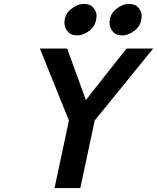

<svg xmlns="http://www.w3.org/2000/svg" viewBox="-20 -958 800 978"><path d="M308.1 -840.8Q308.1 -884.3 341.1 -911.1Q374 -938 407.2 -938Q440.4 -938 456.1 -918Q471.7 -897.9 471.7 -881.8Q471.7 -831.1 439 -804.4Q406.2 -777.8 373 -777.8Q339.8 -777.8 324 -798.3Q308.1 -818.8 308.1 -840.8ZM538.1 -840.8Q538.1 -884.3 570.8 -911.1Q603.5 -938 636.7 -938Q669.9 -938 685.8 -918Q701.7 -897.9 701.7 -881.8Q701.7 -831.1 668.7 -804.4Q635.7 -777.8 602.8 -777.8Q569.8 -777.8 554 -798.3Q538.1 -818.8 538.1 -840.8ZM183.1 -710.9H321.8L417.5 -448.7L624.5 -710.9H760.3L462.4 -344.2L389.2 0H257.8L331.1 -344.2Z"/></svg>

Font: Tuffy
Style: BoldItalic
Weight: 700
Italic angle: -12°
Designer: Thatcher Ulrich, Karoly Barta, Michael Everson
Version: Version 001.271